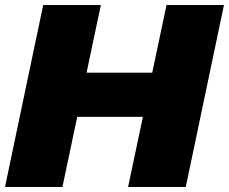

<svg xmlns="http://www.w3.org/2000/svg" viewBox="-30 -749 917 769"><path d="M-10 0 143 -729H374L220 0ZM483 0 637 -729H867L714 0ZM259 -281 297 -458H601L563 -281Z"/></svg>

Font: Hubot Sans Condensed ExtraLight Black
Style: Italic
Weight: 900
Italic angle: -12.0243°
Version: Version 2.000